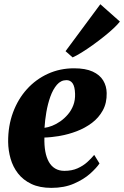

<svg xmlns="http://www.w3.org/2000/svg" viewBox="-20 -877 587 908"><path d="M450.5 -104Q437 -83.5 406.8 -56.2Q376.5 -29 330.2 -8.8Q284 11.5 223 11.5Q167.5 11.5 128.5 -7Q89.5 -25.5 65.2 -56.8Q41 -88 30 -126.8Q19 -165.5 18.5 -206Q18 -281.5 41.5 -345Q65 -408.5 107.2 -455.2Q149.5 -502 206.5 -528Q263.5 -554 330 -554Q384.5 -554 418.2 -538.5Q452 -523 468 -496.5Q484 -470 484.5 -437Q485.5 -390 466.2 -355Q447 -320 414.8 -295.8Q382.5 -271.5 343.2 -256.5Q304 -241.5 264 -234.5Q224 -227.5 190 -226.5Q189 -190 194.2 -161Q199.5 -132 211 -111.5Q222.5 -91 241 -80Q259.5 -69 284.5 -69Q320 -69 346.8 -81Q373.5 -93 392.8 -110.5Q412 -128 425.5 -144.5ZM294.5 -498Q268 -498 249.2 -476.2Q230.5 -454.5 218.2 -420.2Q206 -386 199.2 -346.8Q192.5 -307.5 190.5 -272.5Q207 -274.5 226.8 -282.2Q246.5 -290 265.8 -303.5Q285 -317 301.2 -336Q317.5 -355 326.8 -379.5Q336 -404 335 -433.5Q334 -467.5 323.5 -482.8Q313 -498 294.5 -498ZM290 -635 454.5 -857 547 -775Q537.5 -762.5 518 -744Q498.5 -725.5 472.5 -704.8Q446.5 -684 419 -664.2Q391.5 -644.5 366.5 -629Q341.5 -613.5 323.5 -605.5Z"/></svg>

Font: Merriweather 60pt Black
Style: Italic
Weight: 900
Italic angle: -7.8°
Version: Version 2.101